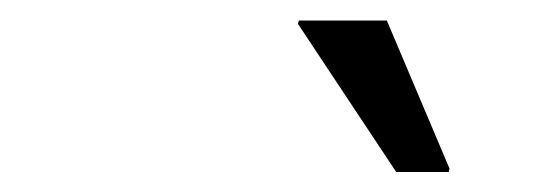

<svg xmlns="http://www.w3.org/2000/svg" viewBox="-20 -736 540 189"><path d="M370 -566.7 273.3 -712.5 274.2 -715.8H360.8L422.5 -570L421.7 -566.7Z"/></svg>

Font: Funnel Sans Light
Style: Italic
Weight: 300
Italic angle: -14.036°
Designer: NORD ID, Kristian Moeller
Foundry: Dicotype
Version: Version 1.000